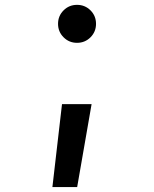

<svg xmlns="http://www.w3.org/2000/svg" viewBox="-20 -547 626 780"><path d="M293 -373Q260.7 -373 238.3 -395.5Q215.8 -418 215.8 -450.2Q215.8 -482.4 238.3 -504.9Q260.7 -527.3 293 -527.3Q325.2 -527.3 347.7 -504.9Q370.1 -482.4 370.1 -450.2Q370.1 -418 347.7 -395.5Q325.2 -373 293 -373ZM192.9 212.9 231.9 -124H352.1L293.5 212.9Z"/></svg>

Font: Caskaydia Cove Medium
Style: Regular
Weight: 500
Monospace: yes
Designer: Aaron Bell
Foundry: Saja Typeworks
Version: Version 4.300; ttfautohint (v1.8.3)